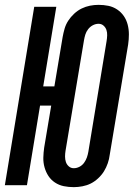

<svg xmlns="http://www.w3.org/2000/svg" viewBox="-32 -763 552 791"><path d="M272 8Q251 8 231 4Q211 0 194.5 -11Q178 -22 167.5 -38Q157 -54 151.5 -73.5Q146 -93 146.5 -113.5Q147 -134 150 -155L179 -328H133L79 0H-12L109 -735H200L146 -407H192L226 -610Q229 -627 234 -644.5Q239 -662 249 -677.5Q259 -693 273.5 -706.5Q288 -720 304.5 -728Q321 -736 338.5 -739.5Q356 -743 374 -743Q395 -743 414.5 -739Q434 -735 450.5 -724Q467 -713 478 -697Q489 -681 494 -661.5Q499 -642 499 -621.5Q499 -601 496 -580L420 -125Q418 -108 412 -90.5Q406 -73 396.5 -57.5Q387 -42 372.5 -28.5Q358 -15 342 -7Q326 1 307.5 4.5Q289 8 272 8ZM272 -70Q284 -70 295.5 -76Q307 -82 314.5 -92.5Q322 -103 326 -114.5Q330 -126 332 -138L407 -593Q409 -605 409.5 -617Q410 -629 406.5 -639.5Q403 -650 394.5 -657.5Q386 -665 374 -665Q362 -665 350.5 -659Q339 -653 331 -642.5Q323 -632 319.5 -620.5Q316 -609 314 -597L238 -142Q236 -130 236 -118Q236 -106 239.5 -95.5Q243 -85 251.5 -77.5Q260 -70 272 -70Z"/></svg>

Font: Iosevka Term Curly SmBd Obl
Style: Regular
Weight: 600
Italic angle: -9°
Designer: Belleve Invis
Foundry: Belleve Invis
Version: Version 32.3.0